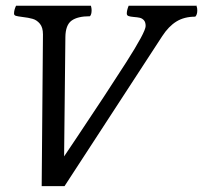

<svg xmlns="http://www.w3.org/2000/svg" viewBox="-20 -637 699 661"><path d="M416.5 -590.3Q416.5 -584 422.4 -581.8Q428.2 -579.6 440.4 -578.6Q453.6 -577.6 461.7 -575.7Q469.7 -573.7 475.6 -567.1Q481.4 -560.5 481.4 -547.4Q481.4 -527.3 414.1 -421.9Q346.7 -316.4 242.7 -161.1L200.7 -98.6L205.1 -509.3Q205.6 -550.8 226.3 -565.9Q247.1 -581.1 289.6 -581.1Q295.4 -586.9 295.4 -602.1Q295.4 -608.9 293 -617.2H35.2Q28.3 -602.5 28.3 -590.3Q28.3 -584.5 34.7 -582.5Q41 -580.6 57.1 -578.6Q78.6 -576.2 92.8 -572Q106.9 -567.9 117.4 -555.2Q127.9 -542.5 127.9 -518.6L123.5 3.9H202.1L538.6 -512.7Q560.5 -546.4 587.4 -563Q614.3 -579.6 652.3 -579.6Q659.2 -586.4 659.2 -601.1Q659.2 -610.4 656.7 -615.7L657.7 -617.2H422.9Q416.5 -601.6 416.5 -590.3Z"/></svg>

Font: Radley
Style: Italic
Weight: 400
Italic angle: -12°
Designer: Vernon Adams
Foundry: Vernon Adams
Version: Version 1.003; ttfautohint (v1.6)